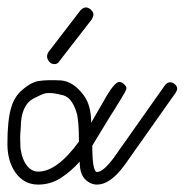

<svg xmlns="http://www.w3.org/2000/svg" viewBox="-20 -506 498 518"><path d="M229 -113Q229 -42 242 -42Q258 -42 286 -79L425 -276Q431 -284 439 -284Q446 -284 452 -278.5Q458 -273 458 -267Q458 -262 454 -256L315 -59Q277 -8 242 -8Q224 -8 209.5 -22.5Q195 -37 195 -70Q171 -43 143.5 -25.5Q116 -8 83 -8Q45 -8 22 -40Q0 -71 0 -118Q0 -181 10 -215Q16 -238 32 -256Q61 -284 84.5 -287.5Q108 -291 145 -289Q178 -286 205 -250Q226 -223 226 -175L259 -232Q288 -285 302 -285Q308 -285 314.5 -279Q321 -273 321 -268.5Q321 -264 317 -257Q313 -250 307 -240L294 -219Q287 -207 277 -192ZM83 -43Q134 -43 193 -124Q193 -181 186.5 -202.5Q180 -224 169.5 -236.5Q159 -249 141 -251Q126 -255 114 -255Q107 -255 101 -254Q91 -251 70 -240Q36 -221 36 -161Q34 -140 34.5 -132Q35 -124 35 -113.5Q35 -103 38.5 -89.5Q42 -76 48 -66Q62 -43 83 -43ZM141 -342Q136 -333 127 -333Q118 -333 112.5 -340Q107 -347 107 -353.5Q107 -360 111 -366L197 -478Q205 -486 211.5 -486Q218 -486 225 -480Q232 -474 232 -467Q232 -461 227 -453Z"/></svg>

Font: Gruenewald VA
Style: Regular
Weight: 400
Designer: Peter Wiegel
Foundry: Peter Wiegel, nach dem Schriftentwurf von Dr. H. Gr¸newald
Version: Version 0.007